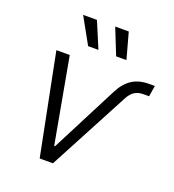

<svg xmlns="http://www.w3.org/2000/svg" viewBox="-137 -868 886 975"><g transform="rotate(20 305.5 -380.5)"><path d="M187.5 0 79.1 -545.9H151.4L234.9 -85.4H239.7L426.3 -448.7Q451.2 -497.6 488.5 -521.7Q525.9 -545.9 578.6 -545.9H611.3L601.6 -486.8H569.8Q543.5 -486.8 524.2 -474.9Q504.9 -462.9 490.7 -436.5L259.3 0ZM375 -620.1 318.8 -760.7H392.1L430.7 -620.1ZM223.6 -620.1 145.5 -760.7H220.2L279.3 -620.1Z"/></g></svg>

Font: Inter Light
Style: Italic
Weight: 300
Italic angle: -9.3988°
Designer: Rasmus Andersson
Foundry: rsms
Version: Version 4.001;git-66647c0bb